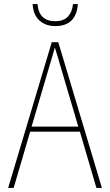

<svg xmlns="http://www.w3.org/2000/svg" viewBox="-20 -922 540 942"><path d="M362 -902H338Q335 -865 314 -841.5Q293 -818 251 -818Q171 -818 164 -902H140Q143 -849 173.5 -821.5Q204 -794 251 -794Q354 -794 362 -902ZM224 -603Q231 -626 237 -646.5Q243 -667 249 -689Q257 -664 263 -644Q269 -624 275 -603L364 -301H135ZM453 0H480L266 -715H234L20 0H47L128 -276H372Z"/></svg>

Font: Noto Sans Mono UI Condensed Thin
Style: Regular
Weight: 250
Width: 3
Designer: Monotype Design team
Foundry: Monotype Imaging Inc.
Version: 1.000